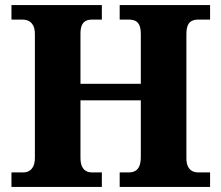

<svg xmlns="http://www.w3.org/2000/svg" viewBox="-20 -734 869 754"><path d="M25 0V-57H72Q85 -57 95 -63Q105 -69 111 -81.5Q117 -94 117 -115V-600Q117 -622 110 -634.5Q103 -647 92 -652Q81 -657 68 -657H25V-714H380V-657H340Q327 -657 317 -652Q307 -647 301.5 -635Q296 -623 296 -601V-405H533V-599Q533 -622 527.5 -634.5Q522 -647 511.5 -652Q501 -657 487 -657H450V-714H805V-657H757Q744 -657 733.5 -652Q723 -647 717.5 -634.5Q712 -622 712 -599V-113Q712 -93 718 -80.5Q724 -68 734.5 -62.5Q745 -57 757 -57H805V0H450V-57H487Q501 -57 511.5 -63Q522 -69 527.5 -82.5Q533 -96 533 -118V-340H296V-115Q296 -94 301.5 -81.5Q307 -69 317 -63Q327 -57 340 -57H380V0Z"/></svg>

Font: Noto Serif Tibetan ExtraBold
Style: Regular
Weight: 800
Version: Version 2.103